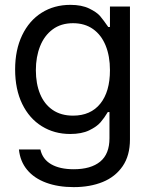

<svg xmlns="http://www.w3.org/2000/svg" viewBox="-20 -557 619 787"><path d="M57.6 55.7H145.5Q154.3 95.7 189.7 116.2Q225.1 136.7 282.2 136.7Q352.5 136.7 390.6 105.5Q428.7 74.2 428.7 9.8V-97.7H421.9Q407.7 -73.7 392.1 -55.7Q376.5 -37.6 345.5 -22.7Q314.5 -7.8 267.6 -7.8Q202.6 -7.8 151.4 -39.6Q100.1 -71.3 71 -131.1Q42 -190.9 42 -272.5Q42 -352.5 70.8 -412.6Q99.6 -472.7 150.9 -504.9Q202.1 -537.1 268.6 -537.1Q314.9 -537.1 345.9 -522Q377 -506.8 390.4 -491Q403.8 -475.1 423.8 -446.3H430.7V-530.3H512.7V14.6Q512.7 80.6 482.7 124.3Q452.6 168 400.9 189Q349.1 210 282.2 210Q218.3 210 169.2 191.9Q120.1 173.8 91.3 139.2Q62.5 104.5 57.6 55.7ZM430.7 -269.5Q430.7 -326.7 413.1 -370.1Q395.5 -413.6 361.6 -437.7Q327.6 -461.9 279.3 -461.9Q230 -461.9 195.8 -436.5Q161.6 -411.1 144.3 -367.4Q127 -323.7 127 -269.5Q127 -213.9 144.3 -171.9Q161.6 -129.9 195.8 -106.4Q230 -83 279.3 -83Q351.6 -83 391.1 -132.1Q430.7 -181.2 430.7 -269.5Z"/></svg>

Font: Pretendard JP
Style: Regular
Weight: 400
Designer: Base glyphs from Inter by Rasmus Andersson; Hangeul glyphs from Noto Sans CJK(Source Han Sans) by Jang Soo-young and Kan
Foundry: Kil Hyung-jin
Version: Version 1.309